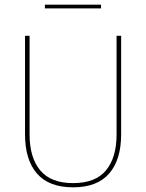

<svg xmlns="http://www.w3.org/2000/svg" viewBox="-20 -792 625 821"><path d="M292.5 9Q189 9 138 -50Q87 -109 87 -217.5V-639H106.5V-217.5Q106.5 -118 152 -63.5Q197.5 -9 292.5 -9Q388 -9 433.2 -63.5Q478.5 -118 478.5 -217.5V-639H498V-217.5Q498 -109 446.8 -50Q395.5 9 292.5 9ZM172 -756V-772H412V-756Z"/></svg>

Font: Anek Latin Medium Thin
Style: Regular
Weight: 250
Version: Version 1.003